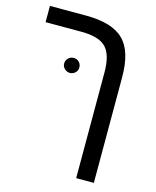

<svg xmlns="http://www.w3.org/2000/svg" viewBox="-117 -679 768 947"><g transform="rotate(15 267.0 -205.5)"><path d="M454.1 -351.1V188H363.8V-352.1Q363.8 -441.9 327.6 -479Q291.5 -516.1 202.1 -516.1H19V-599.1H203.1Q337.9 -599.1 396 -541Q454.1 -484.4 454.1 -351.1ZM160.2 -342.8Q160.2 -359.4 171.9 -370.6Q183.6 -381.8 199.2 -381.8Q215.3 -381.8 226.6 -370.8Q237.8 -359.9 237.8 -342.8Q237.8 -327.1 226.3 -316.2Q214.8 -305.2 199.2 -305.2Q184.1 -305.2 172.1 -316.2Q160.2 -327.1 160.2 -342.8Z"/></g></svg>

Font: Libra Sans Modern
Style: Regular
Weight: 400
Foundry: Stefan Peev, Context Ltd
Version: Version 1.000